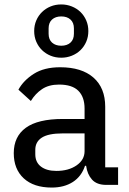

<svg xmlns="http://www.w3.org/2000/svg" viewBox="-20 -833 581 865"><path d="M459 0Q416 0 394.5 -24Q373 -48 368 -86H363Q347 -38 308 -13Q269 12 213 12Q132 12 87 -29.5Q42 -71 42 -143Q42 -218 96.5 -257.5Q151 -297 263 -297H361V-344Q361 -396 333 -424Q305 -452 246 -452Q200 -452 169.5 -431.5Q139 -411 119 -378L63 -429Q86 -471 132.5 -500.5Q179 -530 251 -530Q348 -530 401 -483.5Q454 -437 454 -352V-79H512V0ZM234 -63Q289 -63 325 -88Q361 -113 361 -152V-232H262Q198 -232 168.5 -213Q139 -194 139 -158V-138Q139 -102 164.5 -82.5Q190 -63 234 -63ZM256 -573Q230 -573 208 -582Q186 -591 169.5 -607Q153 -623 143.5 -645Q134 -667 134 -693Q134 -719 143.5 -741Q153 -763 169.5 -779Q186 -795 208 -804Q230 -813 256 -813Q281 -813 303.5 -804Q326 -795 342.5 -779Q359 -763 368.5 -741Q378 -719 378 -693Q378 -667 368.5 -645Q359 -623 342.5 -607Q326 -591 303.5 -582Q281 -573 256 -573ZM256 -627Q282 -627 297.5 -641Q313 -655 313 -681V-705Q313 -731 297.5 -745Q282 -759 256 -759Q230 -759 214.5 -745Q199 -731 199 -705V-681Q199 -655 214.5 -641Q230 -627 256 -627Z"/></svg>

Font: IBM Plex Sans Devanagari Text
Style: Regular
Weight: 450
Designer: Mike Abbink, Paul van der Laan, Pieter van Rosmalen, Erin McLaughlin
Foundry: Bold Monday
Version: Version 1.1